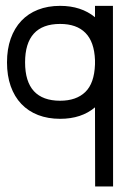

<svg xmlns="http://www.w3.org/2000/svg" viewBox="-20 -414 440 669"><path d="M373.5 -393.6Q373.5 -234.9 373.8 -78.9Q374 77.1 374 235.8H311.5L311 -40Q263.7 0 189.5 0Q147 0 112.8 -13.2Q78.6 -26.4 54.4 -51.8Q30.3 -77.1 17.3 -113.8Q4.4 -150.4 4.4 -196.8Q4.4 -242.7 17.3 -279.3Q30.3 -315.9 54.2 -341.3Q78.1 -366.7 112.3 -380.1Q146.5 -393.6 189.5 -393.6Q262.7 -393.6 311 -354V-393.6ZM311 -189.5V-204.6Q308.6 -268.1 277.8 -299.3Q247.1 -330.6 189.5 -330.6Q128.4 -330.6 97.9 -296.9Q67.4 -263.2 67.4 -196.8Q67.4 -129.9 98.1 -96.4Q128.9 -63 189.5 -63Q245.6 -63 277.1 -93.3Q308.6 -123.5 311 -189.5Z"/></svg>

Font: Fibel Sued LRS
Style: Regular
Weight: 400
Designer: Peter Wiegel
Foundry: Peter Wiegel
Version: Version 000.000